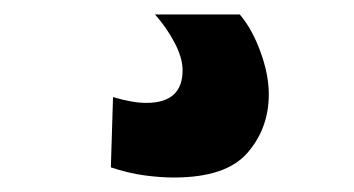

<svg xmlns="http://www.w3.org/2000/svg" viewBox="-20 -25 489 265"><path d="M136 109Q163 117 182 117Q232 117 232 72Q232 55 221 34Q210 13 194 -5H311Q328 15 339.5 46.5Q351 78 351 105Q351 152 321.5 186Q292 220 220 220Q201 220 179 217Q157 214 133 206Z"/></svg>

Font: Georama
Style: Bold
Weight: 700
Designer: Jean-Baptiste Levee
Foundry: Production Type
Version: Version 1.000